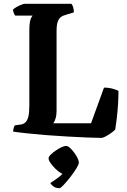

<svg xmlns="http://www.w3.org/2000/svg" viewBox="-20 -724 669 1008"><path d="M513 0Q487 0 440.5 -2Q394 -4 337.5 -7Q281 -10 225 -14.5Q169 -19 122 -24Q75 -29 49 -33Q49 -43 52 -52.5Q55 -62 58 -66L87 -70Q104 -72 114 -82Q124 -92 129 -112.5Q134 -133 134 -168V-565Q134 -595 137.5 -611.5Q141 -628 146 -634.5Q151 -641 151 -642H60Q56 -646 52.5 -655.5Q49 -665 48 -673Q54 -680 66.5 -687Q79 -694 91.5 -699Q104 -704 110 -704H355Q360 -699 364 -686Q368 -673 368 -659L325 -646Q309 -642 298.5 -633.5Q288 -625 282.5 -608.5Q277 -592 277 -560V-142Q277 -119 271.5 -101.5Q266 -84 260 -77H458L526 -264Q552 -264 572.5 -258Q593 -252 602 -247Q602 -212 599.5 -174Q597 -136 593 -102Q589 -68 585 -44Q579 -37 564.5 -26.5Q550 -16 535 -8Q520 0 513 0ZM292 264Q273 264 261 255Q249 246 244 237Q265 224 288 206.5Q311 189 324 169L325 194Q315 194 299.5 184.5Q284 175 269.5 160.5Q255 146 245 131.5Q235 117 235 107Q235 99 246 88Q257 77 272.5 66.5Q288 56 303 49Q318 42 327 42Q336 42 347 52Q358 62 369 76.5Q380 91 387 105.5Q394 120 394 129Q394 139 380.5 161Q367 183 348.5 206.5Q330 230 314 247Q298 264 292 264Z"/></svg>

Font: Texturina 12pt
Style: Bold
Weight: 700
Designer: Guillermo Torres Carreño
Foundry: Omnibus-Type
Version: Version 1.002